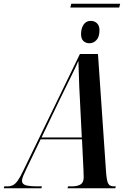

<svg xmlns="http://www.w3.org/2000/svg" viewBox="-77 -1001 696 1021"><path d="M297 -961 302 -981H562L557 -961ZM399 -771Q379 -771 366.5 -783Q354 -795 354 -820Q354 -850 367.5 -870Q381 -890 405 -890Q426 -890 439 -877Q452 -864 452 -841Q452 -805 436 -788Q420 -771 399 -771ZM-57 0 -54 -10H-39Q-22 -10 -9 -16Q4 -22 17 -40Q30 -58 48 -96L348 -714H444L486 -101Q489 -48 496.5 -29Q504 -10 528 -10H539L536 0H282L285 -10H306Q334 -10 351 -20Q368 -30 368 -58Q368 -66 367.5 -75Q367 -84 367 -94L359 -260H139L63 -102Q54 -83 47 -67Q40 -51 40 -39Q40 -22 60 -16Q80 -10 126 -10H146L143 0ZM240 -470 144 -270H358L348 -471Q346 -501 344.5 -539.5Q343 -578 342 -615Q341 -652 340 -677Q324 -640 299.5 -591.5Q275 -543 240 -470Z"/></svg>

Font: Noto Serif Display ExtraCondensed SemiBold
Style: Italic
Weight: 600
Width: 2
Italic angle: -12°
Designer: Monotype Design Team
Foundry: Monotype Imaging Inc.
Version: Version 2.009